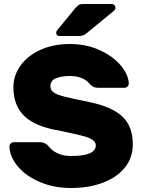

<svg xmlns="http://www.w3.org/2000/svg" viewBox="-20 -930 714 960"><path d="M27 0ZM603 -491H472Q458 -491 450 -494.5Q442 -498 432 -507Q430 -509 419 -520.5Q408 -532 384.5 -541Q361 -550 330 -550Q287 -550 259.5 -538.5Q232 -527 232 -499Q232 -479 249 -467.5Q266 -456 301.5 -447Q337 -438 425 -420Q538 -397 591 -348Q644 -299 644 -208Q644 -142 604.5 -92.5Q565 -43 494.5 -16.5Q424 10 335 10Q249 10 179 -20Q109 -50 69 -98Q29 -146 27 -197Q27 -206 33.5 -212.5Q40 -219 48 -219H179Q201 -219 217 -205Q220 -202 233 -187.5Q246 -173 272.5 -161.5Q299 -150 335 -150Q459 -150 459 -203Q459 -220 441.5 -231.5Q424 -243 392 -251Q360 -259 290 -274L245 -283Q143 -305 95 -356.5Q47 -408 47 -494Q47 -552 82 -601.5Q117 -651 181.5 -680.5Q246 -710 330 -710Q411 -710 478 -679.5Q545 -649 583.5 -603Q622 -557 624 -513Q624 -504 617.5 -497.5Q611 -491 603 -491ZM395 -910H538Q547 -910 552 -904.5Q557 -899 557 -890Q557 -883 552 -878L417 -767Q406 -758 397.5 -754Q389 -750 375 -750H277Q261 -750 261 -766Q261 -774 266 -779L358 -891Q369 -903 376 -906.5Q383 -910 395 -910Z"/></svg>

Font: Hezaedrus
Style: Bold
Weight: 700
Designer: Hubert & Fischer
Foundry: Hubert & Fischer
Version: Version 1.10;September 3, 2019;FontCreator 11.5.0.2425 64-bi